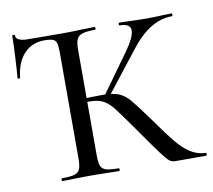

<svg xmlns="http://www.w3.org/2000/svg" viewBox="-74 -736 910 821"><g transform="rotate(-10 381.0 -326.0)"><path d="M132 -12Q169 -12 186.5 -17Q204 -22 210.5 -36.5Q217 -51 217 -81V-544Q217 -572 213 -584.5Q209 -597 197.5 -601.5Q186 -606 160 -606Q107 -606 72.5 -569.5Q38 -533 31 -466Q31 -464 25.5 -464Q20 -464 20 -466Q23 -502 26 -559.5Q29 -617 29 -647Q29 -652 35 -652Q41 -652 41 -647Q41 -626 83 -623Q115 -622 254 -622Q286 -622 332 -624L383 -625Q385 -625 385 -619Q385 -613 383 -613Q345 -613 327 -607Q309 -601 302.5 -586.5Q296 -572 296 -542V-81Q296 -50 302 -36Q308 -22 325 -17Q342 -12 380 -12Q382 -12 382 -6Q382 0 380 0Q346 0 328 -1L254 -2L184 -1Q165 0 132 0Q130 0 130 -6Q130 -12 132 -12ZM478 -168Q427 -241 406.5 -266.5Q386 -292 364 -303.5Q342 -315 305 -315Q293 -315 282 -314Q271 -313 263 -312L261 -330Q326 -333 363 -333Q410 -333 435.5 -322.5Q461 -312 483 -286Q505 -260 557 -188Q605 -120 633 -86Q661 -52 691 -32.5Q721 -13 758 -12Q760 -12 760 -6Q760 0 758 0H623Q609 0 598.5 -7.5Q588 -15 563 -48.5Q538 -82 478 -168ZM372 -326 493 -494Q536 -553 536 -583Q536 -613 489 -613Q486 -613 486 -619Q486 -625 489 -625L531 -624Q573 -622 606 -622Q641 -622 679 -624L717 -625Q719 -625 719 -619Q719 -613 717 -613Q667 -613 622 -585Q577 -557 534 -501L390 -317Z"/></g></svg>

Font: Cormorant Unicase Medium
Style: Regular
Weight: 500
Designer: Christian Thalmann (Catharsis Fonts)
Foundry: Catharsis Fonts
Version: Version 4.000